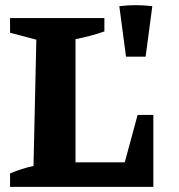

<svg xmlns="http://www.w3.org/2000/svg" viewBox="-20 -725 693 745"><path d="M514 -279H575V0H19V-52Q63 -71 110 -81L121 -571L19 -598V-655H385V-603Q334 -585 273 -573V-95H464ZM469 -505 443 -701Q507 -709 571 -701L545 -505Z"/></svg>

Font: Piazzolla
Style: Bold
Weight: 700
Designer: Juan Pablo del Peral
Foundry: Huerta Tipografica
Version: Version 1.330